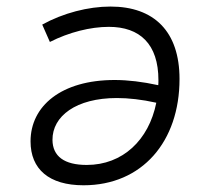

<svg xmlns="http://www.w3.org/2000/svg" viewBox="-20 -547 626 577"><path d="M231 9.8C407.2 9.8 519.5 -121.6 519.5 -309.6C519.5 -453.1 442.4 -527.3 312 -527.3C245.1 -527.3 169.9 -507.8 106.9 -473.1L129.9 -420.9C187.5 -450.2 252 -466.3 307.1 -466.3C400.4 -466.3 456.1 -414.6 456.1 -306.2C456.1 -301.3 456.1 -296.4 455.6 -291C408.2 -301.3 364.3 -306.6 324.7 -306.6C164.1 -306.6 71.8 -228.5 71.8 -122.1C71.8 -38.6 127.4 9.8 231 9.8ZM449.7 -238.3C427.2 -126 348.6 -51.3 240.7 -51.3C173.3 -51.3 138.2 -77.1 137.7 -126.5C137.2 -197.8 208.5 -252.4 331.1 -252.4C366.2 -252.4 405.8 -248 449.7 -238.3Z"/></svg>

Font: Cascadia Code NF Light
Style: Italic
Weight: 300
Italic angle: -10°
Monospace: yes
Designer: Aaron Bell
Foundry: Saja Typeworks
Version: Version 2404.023